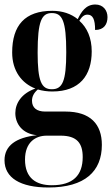

<svg xmlns="http://www.w3.org/2000/svg" viewBox="-21 -596 499 852"><path d="M194 236C356 236 431 164 431 47C431 -45 380 -101 269 -101H179C142 -101 121 -118 121 -149C121 -167 129 -184 147 -199C167 -193 189 -190 211 -190C332 -190 386 -261 386 -368C386 -427 366 -473 331 -504C343 -523 353 -531 367 -531C391 -531 401 -510 401 -463C441 -463 456 -489 456 -520C456 -550 437 -576 402 -576C359 -576 339 -542 324 -511C294 -535 256 -548 211 -548C90 -548 33 -484 33 -363C33 -281 76 -226 136 -203C75 -182 47 -138 47 -94C47 -47 78 -2 143 4C49 14 -1 51 -1 115C-1 193 69 236 194 236ZM209 -200C163 -200 146 -235 146 -363C146 -503 164 -538 209 -538C255 -538 273 -505 273 -364C273 -235 256 -200 209 -200ZM209 226C141 226 90 196 90 112C90 35 137 6 186 6H248C321 6 346 40 346 101C346 182 303 226 209 226Z"/></svg>

Font: Noto Serif Display ExtraCondensed
Style: Bold
Weight: 700
Width: 2
Designer: Monotype Design Team
Foundry: Monotype Imaging Inc.
Version: Version 2.009